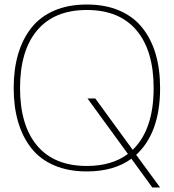

<svg xmlns="http://www.w3.org/2000/svg" viewBox="-20 -742 762 842"><path d="M682.1 80.1H647.9L556.2 -45.9Q479.5 9.8 360.8 9.8Q279.8 9.8 218 -16.6Q156.2 -43 117.7 -91.8Q79.1 -140.6 59.6 -207Q40 -273.4 40 -356Q40 -438.5 59.6 -504.9Q79.1 -571.3 117.7 -620.1Q156.2 -668.9 218 -695.6Q279.8 -722.2 360.8 -722.2Q441.9 -722.2 503.7 -695.6Q565.4 -668.9 604.2 -620.1Q643.1 -571.3 662.6 -504.9Q682.1 -438.5 682.1 -356Q682.1 -159.2 577.1 -63ZM360.8 -14.2Q470.7 -14.2 541 -66.9L363.8 -310.1H397.9L562 -85Q653.8 -173.8 653.8 -356Q653.8 -520 578.6 -609.1Q503.4 -698.2 360.8 -698.2Q218.3 -698.2 143.1 -609.1Q67.9 -520 67.9 -356Q67.9 -191.9 143.1 -103Q218.3 -14.2 360.8 -14.2Z"/></svg>

Font: Creato Display Thin
Style: Regular
Weight: 265
Version: Version 1.000